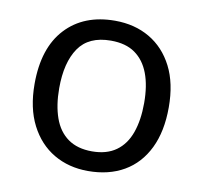

<svg xmlns="http://www.w3.org/2000/svg" viewBox="-67 -617 739 699"><g transform="rotate(10 302.5 -268.0)"><path d="M551 -269Q551 -180 520.5 -117.5Q490 -55 434 -22.5Q378 10 301 10Q230 10 174.5 -22.5Q119 -55 87 -117.5Q55 -180 55 -269Q55 -402 122 -474Q189 -546 304 -546Q377 -546 432.5 -513.5Q488 -481 519.5 -419.5Q551 -358 551 -269ZM146 -269Q146 -206 162.5 -159.5Q179 -113 214 -88Q249 -63 303 -63Q357 -63 392 -88Q427 -113 443.5 -159.5Q460 -206 460 -269Q460 -333 443 -378Q426 -423 391.5 -447.5Q357 -472 302 -472Q220 -472 183 -418Q146 -364 146 -269Z"/></g></svg>

Font: lmalayalam15
Style: Book
Weight: 400
Designer: Jelle Bosma - Monotype Design Team
Foundry: Monotype Imaging Inc.
Version: Version 2.003